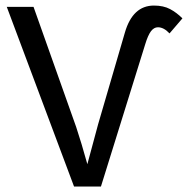

<svg xmlns="http://www.w3.org/2000/svg" viewBox="-20 -684 689 704"><path d="M350.1 0H251.5L4.9 -658.7H103L259.3 -218.3Q278.8 -159.7 300.3 -82L339.8 -228.5L438 -564.9Q466.8 -663.6 544.4 -663.6Q579.6 -663.6 603.8 -650.6Q627.9 -637.7 648.9 -616.7L601.6 -561.5Q580.6 -584 559.1 -584Q544.4 -584 533.4 -569.3Q522.5 -554.7 512.7 -522.5Z"/></svg>

Font: Cousine
Style: Regular
Weight: 400
Monospace: yes
Designer: Steve Matteson
Foundry: Ascender Corporation
Version: Version 1.20